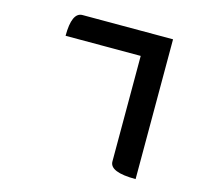

<svg xmlns="http://www.w3.org/2000/svg" viewBox="-118 -936 1236 1133"><g transform="rotate(15 500.0 -370.0)"><path d="M185 -653Q185 -797 250 -797H803V57Q644 57 644 -8V-653H185Z"/></g></svg>

Font: Swei Half Moon CJK SC
Style: Black
Weight: 900
Version: Version 2.071